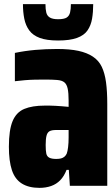

<svg xmlns="http://www.w3.org/2000/svg" viewBox="-20 -827 539 929"><path d="M171 82Q119 82 85.5 61Q52 40 37.5 -4Q23 -48 23 -117Q23 -198 41 -241Q59 -284 97.5 -300Q136 -316 196 -316Q207 -316 220.5 -316Q234 -316 248 -315Q262 -314 278 -313Q294 -312 312 -310V-340Q312 -377 307.5 -398Q303 -419 291.5 -428.5Q280 -438 257 -440Q234 -442 198 -442Q174 -442 149 -441.5Q124 -441 100.5 -439Q77 -437 52 -434V-571Q100 -581 151 -585.5Q202 -590 256 -590Q317 -590 359 -581Q401 -572 429.5 -553Q458 -534 472.5 -503.5Q487 -473 493 -429Q499 -385 499 -324V72H318L313 -5H302Q290 26 271.5 45Q253 64 227.5 73Q202 82 171 82ZM252 -58Q266 -58 275.5 -60.5Q285 -63 292 -69Q299 -75 303 -84Q307 -95 309.5 -115Q312 -135 312 -162V-198H252Q230 -198 219.5 -192Q209 -186 205 -170Q201 -154 201 -125Q201 -98 204 -84Q207 -70 218.5 -64Q230 -58 252 -58ZM261 -631Q206 -631 172.5 -643.5Q139 -656 121.5 -680Q104 -704 97.5 -736.5Q91 -769 91 -807H200Q200 -782 204 -766Q208 -750 221.5 -742Q235 -734 261 -734Q290 -734 302.5 -742Q315 -750 319 -766.5Q323 -783 323 -807H431Q431 -769 425.5 -736.5Q420 -704 403.5 -680Q387 -656 352.5 -643.5Q318 -631 261 -631Z"/></svg>

Font: Farlight84_Sys_V01
Style: Bold
Weight: 700
Designer: Monotype Design Team, Nadine Chahine and Nizar Qandah
Foundry: Monotype Imaging Inc.
Version: Version 2.004;October 31, 2024;FontCreator 14.0.0.2814 64-bi